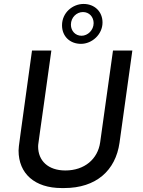

<svg xmlns="http://www.w3.org/2000/svg" viewBox="-20 -942 722 972"><path d="M403 -922C348 -922 294 -878 294 -814C294 -758 334 -720 390 -720C446 -720 499 -768 499 -828C499 -883 459 -922 403 -922ZM400 -881C432 -881 454 -856 454 -825C454 -789 424 -761 393 -761C361 -761 339 -786 339 -817C339 -854 368 -881 400 -881ZM650 -686H552L487 -221C475 -137 408 -79 311 -79C223 -79 173 -129 173 -200C173 -205 173 -209 176 -228L182 -272C190 -333 208 -450 240 -686H142C78 -218 74 -201 74 -180C74 -63 156 10 292 10H305C467 10 565 -79 585 -219Z"/></svg>

Font: Chivo
Style: Italic
Weight: 400
Italic angle: -8°
Designer: Hector Gatti
Foundry: Omnibus-Type
Version: Version 1.003;PS 001.003;hotconv 1.0.70;makeotf.lib2.5.58329